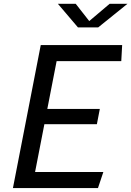

<svg xmlns="http://www.w3.org/2000/svg" viewBox="-20 -960 670 980"><path d="M46 0H480L507.5 -82H159L206.5 -326H474.5L489.5 -404H221.5L269 -648H599L603.5 -730H188ZM275.5 -940.5H366.5L435.5 -852.5L539.5 -940.5H630.5L481 -820H378Z"/></svg>

Font: Monaspace Krypton
Style: Italic
Weight: 400
Italic angle: -11°
Designer: Riley Cran & the Lettermatic Team
Foundry: Lettermatic
Version: Version 1.101 (Monaspace Krypton)